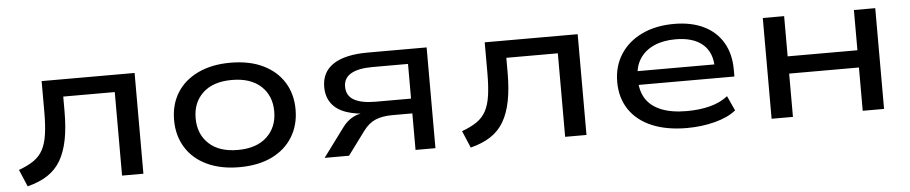

<svg xmlns="http://www.w3.org/2000/svg" viewBox="-36 -710 4417 932"><g transform="rotate(-5 2173.0 -244.0)"><path d="M68 12 33 -71Q77 -87 106 -107Q135 -127 151 -157Q167 -187 173.5 -232Q180 -277 180 -340V-491H633V0H529V-407H278V-336Q278 -256 266.5 -197.5Q255 -139 231 -97.5Q207 -56 167 -29.5Q127 -3 68 12Z M1100 9Q1009 9 942 -23Q875 -55 839.5 -113Q804 -171 804 -246Q804 -322 839.5 -379Q875 -436 942 -468Q1009 -500 1100 -500Q1193 -500 1259 -468Q1325 -436 1360.5 -379Q1396 -322 1396 -246Q1396 -171 1360.5 -113Q1325 -55 1259 -23Q1193 9 1100 9ZM1100 -75Q1191 -75 1241.5 -122Q1292 -169 1292 -246Q1292 -323 1241.5 -369.5Q1191 -416 1100 -416Q1009 -416 959 -369.5Q909 -323 909 -246Q909 -169 959 -122Q1009 -75 1100 -75Z M1516 0 1619 -139Q1641 -170 1672.5 -186.5Q1704 -203 1751 -203H1763L1755 -196Q1688 -197 1640.5 -213Q1593 -229 1568.5 -262Q1544 -295 1544 -343Q1544 -416 1601.5 -453.5Q1659 -491 1769 -491H2056V0H1959V-178H1862Q1813 -178 1779.5 -164Q1746 -150 1720 -115L1635 0ZM1786 -250H1959V-419H1786Q1716 -419 1680.5 -398Q1645 -377 1645 -336Q1645 -291 1681.5 -270.5Q1718 -250 1786 -250Z M2227 12 2192 -71Q2236 -87 2265 -107Q2294 -127 2310 -157Q2326 -187 2332.5 -232Q2339 -277 2339 -340V-491H2792V0H2688V-407H2437V-336Q2437 -256 2425.5 -197.5Q2414 -139 2390 -97.5Q2366 -56 2326 -29.5Q2286 -3 2227 12Z M3281 9Q3183 9 3111.5 -21Q3040 -51 3001.5 -108Q2963 -165 2963 -243Q2963 -319 3000 -377Q3037 -435 3104.5 -467.5Q3172 -500 3262 -500Q3346 -500 3406.5 -470.5Q3467 -441 3499.5 -385.5Q3532 -330 3532 -253V-220H3042V-287H3464L3441 -269Q3441 -346 3394.5 -385.5Q3348 -425 3263 -425Q3202 -425 3157.5 -405Q3113 -385 3088.5 -347.5Q3064 -310 3064 -257V-248Q3064 -191 3088.5 -152.5Q3113 -114 3163 -93.5Q3213 -73 3288 -73Q3349 -73 3400 -86Q3451 -99 3488 -128L3521 -56Q3483 -25 3418.5 -8Q3354 9 3281 9Z M3694 0V-491H3798V-295H4138V-491H4242V0H4138V-211H3798V0Z"/></g></svg>

Font: Nunito Sans 10pt Expanded Medium
Style: Regular
Weight: 500
Width: 7
Designer: Vernon Adams
Foundry: Vernon Adams
Version: Version 3.101;gftools[0.9.27]